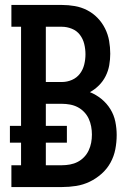

<svg xmlns="http://www.w3.org/2000/svg" viewBox="-20 -755 540 775"><path d="M26 0V-88H65V-179H20V-247H65V-647H26V-735H230Q256 -735 282 -730.5Q308 -726 331.5 -714Q355 -702 373.5 -683Q392 -664 404 -640Q416 -616 420.5 -590Q425 -564 425 -538Q425 -515 421 -492Q417 -469 406.5 -448Q396 -427 379.5 -410.5Q363 -394 343 -383Q368 -373 389.5 -355.5Q411 -338 425.5 -314.5Q440 -291 445.5 -264Q451 -237 451 -210Q451 -181 445.5 -152.5Q440 -124 426 -98.5Q412 -73 390 -53.5Q368 -34 342 -21.5Q316 -9 287.5 -4.5Q259 0 230 0ZM165 -424H230Q251 -424 270.5 -432.5Q290 -441 302.5 -457.5Q315 -474 320 -494.5Q325 -515 325 -536Q325 -557 320 -577.5Q315 -598 302.5 -614.5Q290 -631 270 -639Q250 -647 230 -647H165ZM230 -88Q246 -88 262.5 -91Q279 -94 293.5 -101.5Q308 -109 319.5 -121Q331 -133 338 -148Q345 -163 348 -179Q351 -195 351 -212Q351 -228 348 -244.5Q345 -261 338 -276Q331 -291 319.5 -303Q308 -315 293.5 -322.5Q279 -330 262.5 -333Q246 -336 230 -336H165V-247H250V-179H165V-88Z"/></svg>

Font: Iosevka Slab Semibold
Style: Regular
Weight: 600
Monospace: yes
Designer: Belleve Invis
Foundry: Belleve Invis
Version: Version 11.1.1; ttfautohint (v1.8.3)